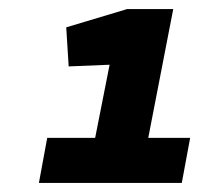

<svg xmlns="http://www.w3.org/2000/svg" viewBox="-20 -825 441 425"><path d="M171.1 -421 222.6 -681.7 132 -678 126.6 -764.5 261.6 -805H363.5L289 -421ZM84.5 -519.8H400.9L382.4 -420H66.1Z"/></svg>

Font: REM Medium
Style: Italic
Weight: 500
Italic angle: -11°
Designer: Octavio Pardo
Foundry: Ashler Design
Version: Version 1.005;gftools[0.9.28]